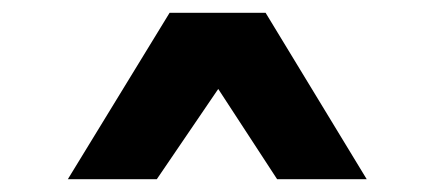

<svg xmlns="http://www.w3.org/2000/svg" viewBox="-20 -749 687 300"><path d="M86 -469 245 -729H395L553 -469H413L321 -610L225 -469Z"/></svg>

Font: Hubot Sans
Style: Bold
Weight: 700
Designer: Deni Anggara
Foundry: GitHub, Inc., Subsidiary of Microsoft Corporation
Version: Version 2.000